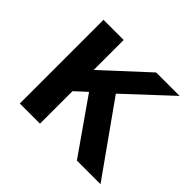

<svg xmlns="http://www.w3.org/2000/svg" viewBox="-118 -622 769 769"><g transform="rotate(45 267.0 -237.0)"><path d="M234.9 -229 186 -184.1V0H71.8V-474.1H186V-304.2L370.1 -474.1H502.9L315.9 -299.8L528.8 0H395Z"/></g></svg>

Font: Post Grotesk Medium
Style: Medium
Weight: 500
Version: Version 1.0